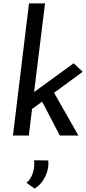

<svg xmlns="http://www.w3.org/2000/svg" viewBox="-20 -795 507 1126"><path d="M297 -251 440 0H331L227 -199L168 -156L149 0H56L150 -775H244L180 -255L412 -424L465 -374ZM135 277Q157 260 169 229Q181 198 181 163Q181 151 180 145L263 146Q264 151 264 163Q264 205 242 247Q220 289 183 311Z"/></svg>

Font: Josefin Sans
Style: Italic
Weight: 400
Italic angle: -7°
Designer: Santiago Orozco
Foundry: Typemade
Version: Version 2.000